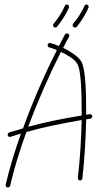

<svg xmlns="http://www.w3.org/2000/svg" viewBox="-20 -775 459 851"><path d="M15 56C20 56 24 52 25 48C42 -26 67 -108 97 -190C166 -210 245 -226 342 -243C340 -164 336 -80 325 14V15C325 20 330 25 335 25C340 25 344 21 345 16C356 -80 360 -165 362 -246L380 -249C385 -250 389 -254 389 -259C389 -264 384 -269 379 -269C378 -269 378 -269 378 -269L362 -266V-271C362 -350 361 -468 340 -503C326 -525 294 -546 260 -563C268 -580 277 -596 286 -612C286 -614 287 -615 287 -617C287 -622 282 -627 277 -627C273 -627 270 -625 268 -622C259 -606 250 -588 241 -571C228 -577 216 -581 204 -584C203 -585 202 -585 201 -585C196 -585 191 -580 191 -575C191 -570 194 -566 198 -565C209 -562 220 -558 232 -553C180 -450 126 -328 82 -206C61 -200 40 -194 21 -188C17 -186 14 -182 14 -178C14 -172 18 -168 24 -168C25 -168 26 -168 28 -169C42 -174 58 -178 73 -183C45 -105 22 -28 5 44V46C5 52 10 56 15 56ZM105 -213C148 -329 200 -446 250 -545C282 -530 312 -511 322 -493C341 -464 342 -348 342 -271V-263C250 -248 173 -232 105 -213ZM225 -653C228 -653 231 -654 232 -656C250 -676 275 -715 285 -741C286 -742 286 -744 286 -745C286 -750 282 -755 276 -755C272 -755 268 -752 267 -748C257 -724 234 -688 218 -670C216 -668 215 -666 215 -663C215 -658 220 -653 225 -653ZM312 -653C315 -653 318 -654 320 -656C337 -676 362 -715 372 -741C373 -742 373 -744 373 -745C373 -750 368 -755 363 -755C359 -755 355 -752 354 -748C344 -724 321 -688 304 -670C303 -668 302 -666 302 -663C302 -658 306 -653 312 -653Z"/></svg>

Font: Mistral SingleLine Outline
Style: Regular
Weight: 300
Designer: François Chastanet, Élisa Garzelli, Anais Alves, Morgane Autin
Foundry: institut supérieur des arts et du design Toulouse / isdaT
Version: Version 1.000;Glyphs 3.3 (3337)